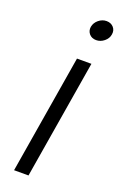

<svg xmlns="http://www.w3.org/2000/svg" viewBox="-145 -780 522 824"><g transform="rotate(20 116.5 -368.5)"><path d="M36.6 0 126.5 -542.5H192.4L102.5 0ZM176.3 -645Q156.2 -645 144.5 -658.4Q132.8 -671.9 135.7 -690.9Q139.2 -710.4 155.5 -723.9Q171.9 -737.3 191.4 -737.3Q211.4 -737.3 223.4 -723.9Q235.4 -710.4 231.9 -690.9Q229 -671.9 212.4 -658.4Q195.8 -645 176.3 -645Z"/></g></svg>

Font: Inter 16pt Light
Style: Italic
Weight: 300
Italic angle: -9.3988°
Version: Version 4.001;git-66647c0bb